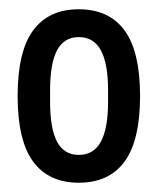

<svg xmlns="http://www.w3.org/2000/svg" viewBox="-20 -755 339 414"><path d="M150 -361Q85 -361 51.5 -406.5Q18 -452 18 -548Q18 -644 51.5 -689.5Q85 -735 150 -735Q215 -735 248.5 -689.5Q282 -644 282 -548Q282 -452 248.5 -406.5Q215 -361 150 -361ZM150 -421Q182 -421 197.5 -449.5Q213 -478 213 -535V-561Q213 -618 197.5 -646.5Q182 -675 150 -675Q118 -675 103 -646.5Q88 -618 88 -561V-535Q88 -478 103 -449.5Q118 -421 150 -421Z"/></svg>

Font: Archivo Narrow Medium
Style: Regular
Weight: 500
Designer: Hector Gatti
Foundry: Omnibus-Type
Version: Version 3.002